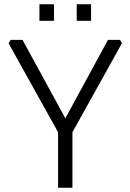

<svg xmlns="http://www.w3.org/2000/svg" viewBox="-20 -876 609 896"><path d="M20 -674 30 -690H85L285 -324L484 -690H540L549 -674L318 -259V0H251V-259ZM164 -779V-856H232V-779ZM338 -779V-856H405V-779Z"/></svg>

Font: Oxanium ExtraLight Light
Style: Regular
Weight: 300
Version: Version 2.000